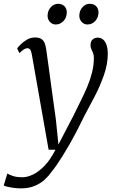

<svg xmlns="http://www.w3.org/2000/svg" viewBox="-69 -768 634 1035"><path d="M102.5 -474.5Q99 -495 93 -501.5Q87 -508 78.5 -508Q69 -508 59.2 -501.5Q49.5 -495 35.5 -481.5L23.5 -507Q27 -513 41 -527.2Q55 -541.5 75.5 -553.8Q96 -566 119.5 -566Q142 -566 154.2 -557.8Q166.5 -549.5 172.2 -534.5Q178 -519.5 180.5 -499Q187 -452.5 193.5 -405.8Q200 -359 206.2 -312.2Q212.5 -265.5 219 -218.8Q225.5 -172 232 -125.5L246 11L327 -144.5Q346.5 -185.5 366 -224Q385.5 -262.5 401.5 -300.5Q417.5 -338.5 427.2 -377.2Q437 -416 437 -457Q437 -471.5 432.5 -482.2Q428 -493 423.5 -502.8Q419 -512.5 419 -523.5Q419 -545.5 430.2 -555.2Q441.5 -565 457.5 -565Q475 -565 487 -554.8Q499 -544.5 505.5 -525Q512 -505.5 512 -477.5Q512 -422 491 -362.5Q470 -303 440.8 -247Q411.5 -191 387 -145.5Q364.5 -99 343.5 -59Q322.5 -19 303.2 14.5Q284 48 267 75Q250 102 235.5 122.8Q221 143.5 209 158Q196 177.5 174.2 198.2Q152.5 219 120.2 233.2Q88 247.5 43 247.5Q21.5 247.5 -6.2 243.2Q-34 239 -49 232L-29.5 167.5Q-22 172 -1.8 179.8Q18.5 187.5 53 187.5Q78 187.5 108.5 173Q139 158.5 170.8 126Q202.5 93.5 230 39H193ZM231 -636Q213 -636 200 -650.2Q187 -664.5 187.5 -685Q188.5 -711.5 205.2 -729.5Q222 -747.5 244.5 -747.5Q266.5 -747.5 279 -734Q291.5 -720.5 291 -700.5Q290.5 -673 273.2 -654.5Q256 -636 231 -636ZM402 -636Q384 -636 371 -650.2Q358 -664.5 358.5 -685Q359.5 -711.5 375.8 -729.5Q392 -747.5 415 -747.5Q437 -747.5 449.8 -734Q462.5 -720.5 462 -700.5Q461.5 -673 444.2 -654.5Q427 -636 402 -636Z"/></svg>

Font: Merriweather Light
Style: Italic
Weight: 300
Italic angle: -7.8°
Designer: Eben Sorkin
Foundry: Eben Sorkin
Version: Version 2.101